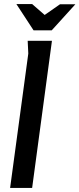

<svg xmlns="http://www.w3.org/2000/svg" viewBox="-20 -930 393 950"><path d="M117 -728H237L139 0H30L120 -665ZM201 -856 277 -909H353L236 -780H146L61 -910H139Z"/></svg>

Font: Rosario SemiBold
Style: Italic
Weight: 600
Italic angle: -8.05°
Designer: Hector Gatti
Foundry: Omnibus Type
Version: Version 1.101; ttfautohint (v1.8.1.43-b0c9)